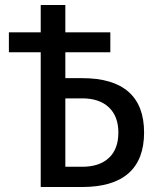

<svg xmlns="http://www.w3.org/2000/svg" viewBox="-20 -749 642 769"><path d="M309.1 0Q432.1 0 494.6 -54.9Q557.1 -109.9 557.1 -218.3Q557.1 -326.2 494.9 -381.1Q432.6 -436 309.1 -436H241.7V-539.6H421.9V-619.6H241.7V-729H143.1V-619.6H15.6V-539.6H143.1V0ZM241.7 -355H309.1Q377.9 -355 416 -319.1Q454.1 -283.2 454.1 -217.8Q454.1 -152.3 416.3 -116.7Q378.4 -81.1 309.1 -81.1H241.7Z"/></svg>

Font: Hack Dev
Style: Regular
Weight: 400
Designer: Christopher Simpkins
Foundry: Christopher Simpkins
Version: Version 2.0315